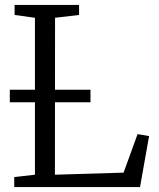

<svg xmlns="http://www.w3.org/2000/svg" viewBox="-20 -763 648 783"><path d="M38 0V-41L122.5 -50.5V-690.5L39.5 -702V-743H302.5V-702L204.5 -690.5L204 -50.5L484 -59L541 -216L588 -208L551 0ZM349 -397V-346H20V-397Z"/></svg>

Font: Merriweather 28pt Light
Style: Regular
Weight: 300
Version: Version 2.100